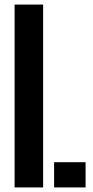

<svg xmlns="http://www.w3.org/2000/svg" viewBox="-20 -820 408 840"><path d="M43.9 0V-800H168.7V0ZM216.7 0V-110.3H354.4V0Z"/></svg>

Font: Big Shoulders Stencil Thin
Style: Regular
Weight: 100
Designer: Patric King
Foundry: XO Type Co
Version: Version 2.001